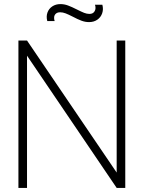

<svg xmlns="http://www.w3.org/2000/svg" viewBox="-20 -918 702 938"><path d="M70 -720H112L550 -75V-720H592V0H550L112 -646V0H70ZM335.5 -836.5Q314 -847.5 300.2 -852.8Q286.5 -858 274 -858Q260.5 -858 253 -851.2Q245.5 -844.5 244.5 -834.5Q243.5 -824.5 247 -815H211Q205 -837.5 211.8 -856.5Q218.5 -875.5 235.5 -886.8Q252.5 -898 275 -898Q294 -898 312.2 -891.2Q330.5 -884.5 356 -871.5Q378 -860.5 391.2 -855.2Q404.5 -850 417 -850Q435 -850 442.5 -863.5Q450 -877 444 -895H480Q486 -873 479.2 -853.2Q472.5 -833.5 455.5 -821.8Q438.5 -810 415 -810Q396.5 -810 378.2 -816.8Q360 -823.5 335.5 -836.5Z"/></svg>

Font: Tap Sans
Style: Regular
Weight: 400
Designer: Tap Payments
Foundry: Tap Payments
Version: Version 1.001;Glyphs 3.1.2 (3151)